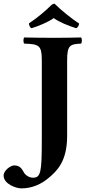

<svg xmlns="http://www.w3.org/2000/svg" viewBox="-90 -854 483 1061"><path d="M281 -522C281 -605 298 -610 358 -613C364 -619 364 -641 358 -647C309 -646 268 -645 210 -645C145 -645 94 -646 44 -647C38 -641 38 -619 44 -613C124 -610 141 -605 141 -522V-81C141 99 135 128 92 128C74 128 56 118 46 105C33 88 28 60 -12 60C-30 60 -70 87 -70 116C-70 163 -1 187 28 187C87 187 138 164 179 129C223 92 281 40 281 -103ZM347 -724C307 -750 248 -797 211 -834L197 -829C162 -794 112 -752 70 -725C70 -715 75 -702 84 -698C121 -709 177 -732 207 -754C234 -733 292 -710 331 -698C340 -702 347 -714 347 -724Z"/></svg>

Font: Libertinus Serif
Style: Bold
Weight: 700
Designer: Philipp H. Poll, Khaled Hosny
Foundry: Caleb Maclennan
Version: Version 7.050;RELEASE